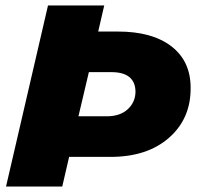

<svg xmlns="http://www.w3.org/2000/svg" viewBox="-20 -680 727 700"><path d="M675 -360Q676 -248 596.5 -178Q517 -108 383 -108H232L207 0H2L155 -660H360L338 -565H410Q535 -565 605 -511Q675 -457 675 -360ZM369 -256Q418 -256 446 -282Q474 -308 474 -347Q472 -417 386 -417H304L266 -256Z"/></svg>

Font: Elaine Sans ExtraBold
Style: Italic
Weight: 800
Italic angle: -13°
Designer: Wei Huang
Foundry: Wei Huang
Version: Version 2.001;December 24, 2019;FontCreator 12.0.0.2547 64-b